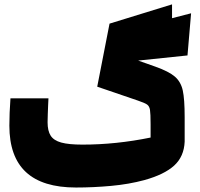

<svg xmlns="http://www.w3.org/2000/svg" viewBox="-20 -774 899 861"><path d="M820.8 -525.4 599.6 -502.4 676.8 -475.1Q737.3 -453.6 764.2 -430.4Q791 -407.2 799.6 -368.4Q808.1 -329.6 808.1 -249V-138.7Q805.2 -71.8 761 -31.5Q716.8 8.8 627 33.7Q558.6 52.2 478.3 59.6Q397.9 66.9 320.8 66.9Q170.9 66.9 96.4 -2.2Q22 -71.3 22 -210.4Q22 -265.6 26.9 -333H197.3L195.8 -301.8Q195.3 -288.1 194.3 -262.9Q193.4 -237.8 193.4 -225.6Q193.4 -187 207.3 -165.5Q221.2 -144 254.6 -134.8Q288.1 -125.5 349.6 -125.5Q500.5 -125.5 655.3 -157.2V-216.8Q655.3 -264.6 652.6 -281.2Q649.9 -297.9 639.6 -305.2Q629.4 -312.5 597.7 -323.2L416 -385.3L471.2 -668L751.5 -754.4V-692.4L836.9 -714.4Z"/></svg>

Font: SG Kara Bold
Style: Regular
Weight: 400
Designer: Damoon Khanjanzadeh
Version: Version 1.000